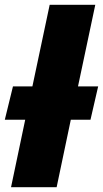

<svg xmlns="http://www.w3.org/2000/svg" viewBox="-37 -780 429 800"><path d="M68 -281H-17L17 -420H98L170 -760H360L288 -420H372L340 -281H258L199 0H9Z"/></svg>

Font: Noto Sans Display Black
Style: Italic
Weight: 900
Italic angle: -12°
Designer: Monotype Design team
Foundry: Monotype Imaging Inc.
Version: Version 1.000